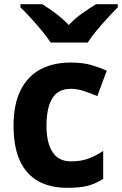

<svg xmlns="http://www.w3.org/2000/svg" viewBox="-20 -890 585 921"><path d="M303 11Q221 11 163.5 -21Q106 -53 75.5 -119Q45 -185 45 -287Q45 -389 78.5 -456.5Q112 -524 173.5 -557Q235 -590 319 -590Q378 -590 420 -577.5Q462 -565 492 -551L447 -429Q411 -444 380.5 -454Q350 -464 320 -464Q259 -464 231 -418.5Q203 -373 203 -287Q203 -205 232 -160.5Q261 -116 320 -116Q368 -116 403.5 -129Q439 -142 475 -166V-32Q439 -9 401.5 1Q364 11 303 11ZM223 -686Q209 -708 183.5 -739Q158 -770 130 -801Q102 -832 78 -855V-870H183Q213 -851 246 -826.5Q279 -802 310 -770Q340 -802 375 -826.5Q410 -851 441 -870H545V-855Q523 -833 495.5 -803Q468 -773 442.5 -742.5Q417 -712 401 -686Z"/></svg>

Font: Menbere
Style: Regular
Weight: 400
Designer: Aleme Tadesse
Foundry: Sorkin Type Co
Version: Version 1.000